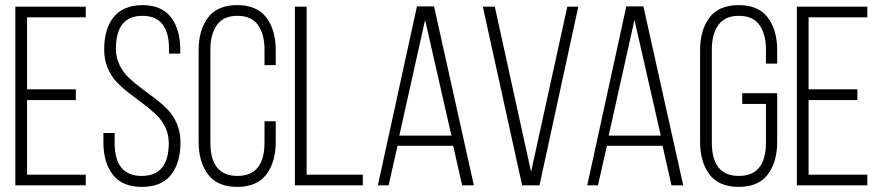

<svg xmlns="http://www.w3.org/2000/svg" viewBox="-20 -726 3452 752"><path d="M86 -376H277V-334H86V-42H316V0H40V-700H316V-658H86Z M537 -706Q613 -706 649.5 -658.5Q686 -611 686 -531V-516H642V-534Q642 -664 538 -664Q434 -664 434 -535Q434 -501 448 -472Q462 -443 484.5 -421.5Q507 -400 533.5 -380.5Q560 -361 587 -340.5Q614 -320 636.5 -297Q659 -274 673 -241Q687 -208 687 -169Q687 -89 650 -41.5Q613 6 536 6Q459 6 422 -41.5Q385 -89 385 -169V-205H429V-166Q429 -37 535 -37Q641 -37 641 -166Q641 -200 627 -228.5Q613 -257 590.5 -278Q568 -299 541.5 -319Q515 -339 488 -359.5Q461 -380 438.5 -403Q416 -426 402 -459Q388 -492 388 -532Q388 -613 425 -659Q462 -705 537 -706Z M1060 -529V-471H1016V-532Q1016 -592 990.5 -628Q965 -664 910 -664Q855 -664 829.5 -628Q804 -592 804 -532V-168Q804 -37 910 -37Q1016 -37 1016 -168V-251H1060V-171Q1060 -91 1023 -42.5Q986 6 909 6Q832 6 795 -42.5Q758 -91 758 -171V-529Q758 -609 795 -657.5Q832 -706 909 -706Q986 -706 1023 -657.5Q1060 -609 1060 -529Z M1401 0H1135V-700H1181V-42H1401Z M1755 -155H1537L1502 0H1460L1613 -701H1680L1836 0H1790ZM1645 -648 1544 -195H1748Z M1871 -700H1918L2060 -53L2202 -700H2245L2093 0H2025Z M2575 -155H2357L2322 0H2280L2433 -701H2500L2656 0H2610ZM2465 -648 2364 -195H2568Z M3024 -529V-477H2980V-532Q2980 -592 2954.5 -628Q2929 -664 2874 -664Q2819 -664 2793.5 -628Q2768 -592 2768 -532V-168Q2768 -37 2874 -37Q2980 -37 2980 -168V-319H2887V-361H3024V-171Q3024 -91 2987 -42.5Q2950 6 2873 6Q2796 6 2759 -42.5Q2722 -91 2722 -171V-529Q2722 -609 2759 -657.5Q2796 -706 2873 -706Q2950 -706 2987 -657.5Q3024 -609 3024 -529Z M3147 -376H3338V-334H3147V-42H3377V0H3101V-700H3377V-658H3147Z"/></svg>

Font: TypoPRO Bebas Neue
Style: Regular
Weight: 400
Designer: Ryoichi Tsunekawa
Foundry: Ryoichi Tsunekawa
Version: Version 001.003